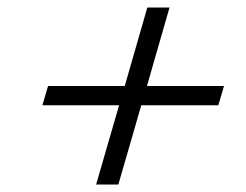

<svg xmlns="http://www.w3.org/2000/svg" viewBox="-20 -581 654 511"><path d="M92.8 -300.8 107.9 -352.1H312L372.1 -561H431.2L371.1 -352.1H576.2L561 -300.8H356L294.9 -89.8H235.8L296.9 -300.8Z"/></svg>

Font: IntelOne Mono Light
Style: Italic
Weight: 300
Italic angle: -16°
Designer: Fred Shallcrass
Foundry: Frere-Jones Type LLC
Version: Version 1.200;hotconv 1.1.0;makeotfexe 2.6.0;FJTRelease1.2